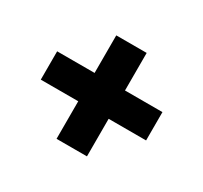

<svg xmlns="http://www.w3.org/2000/svg" viewBox="-107 -714 813 769"><g transform="rotate(30 300.0 -330.0)"><path d="M229.7 -90.8V-264.5H56.5V-395.5H229.7V-569.2H370.3V-395.5H543.5V-264.5H370.3V-90.8Z"/></g></svg>

Font: JetBrains Mono
Style: Regular
Weight: 400
Monospace: yes
Designer: Philipp Nurullin, Konstantin Bulenkov
Foundry: JetBrains
Version: Version 2.305